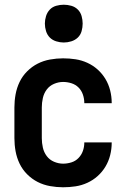

<svg xmlns="http://www.w3.org/2000/svg" viewBox="-20 -785 540 813"><path d="M247 8Q274 8 300 4Q326 0 350 -11Q374 -22 393.5 -39.5Q413 -57 426.5 -79.5Q440 -102 446.5 -128Q453 -154 453 -180Q453 -181 453 -181.5Q453 -182 453 -182H337Q337 -182 337 -181.5Q337 -181 337 -181Q337 -163 331 -146Q325 -129 312.5 -116Q300 -103 282.5 -97.5Q265 -92 247 -92Q228 -92 209 -100Q190 -108 178 -124Q166 -140 161.5 -160Q157 -180 157 -200V-330Q157 -350 161.5 -370Q166 -390 178 -406Q190 -422 209 -430Q228 -438 247 -438Q265 -438 282.5 -432.5Q300 -427 312.5 -414.5Q325 -402 331 -384.5Q337 -367 337 -349Q337 -349 337 -348.5Q337 -348 337 -348H453Q453 -349 453 -349.5Q453 -350 453 -350Q453 -376 446.5 -402Q440 -428 426.5 -450.5Q413 -473 393.5 -490.5Q374 -508 350 -519Q326 -530 300 -534Q274 -538 247 -538Q220 -538 192 -533Q164 -528 139.5 -515.5Q115 -503 95 -483Q75 -463 63 -438Q51 -413 46 -385.5Q41 -358 41 -330V-200Q41 -172 46 -144.5Q51 -117 63 -92Q75 -67 95 -47Q115 -27 139.5 -14.5Q164 -2 192 3Q220 8 247 8ZM250 -605Q266 -605 282 -610Q298 -615 309.5 -626Q321 -637 325.5 -653Q330 -669 330 -685Q330 -701 325.5 -717Q321 -733 309.5 -744.5Q298 -756 282 -760.5Q266 -765 250 -765Q234 -765 218 -760.5Q202 -756 191 -744.5Q180 -733 175 -717Q170 -701 170 -685Q170 -669 175 -653Q180 -637 191 -626Q202 -615 218 -610Q234 -605 250 -605Z"/></svg>

Font: Iosevka SS09
Style: Bold
Weight: 700
Monospace: yes
Designer: Belleve Invis
Foundry: Belleve Invis
Version: Version 5.2.1; ttfautohint (v1.8.3)